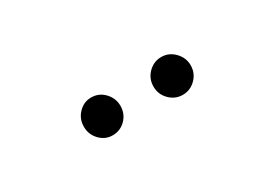

<svg xmlns="http://www.w3.org/2000/svg" viewBox="-8 -1115 755 528"><g transform="rotate(-30 369.5 -851.0)"><path d="M480 -791Q456 -791 438.5 -808.5Q421 -826 421 -851Q421 -876 438.5 -893.5Q456 -911 480 -911Q504 -911 521.5 -893Q539 -875 539 -851Q539 -826 521.5 -808.5Q504 -791 480 -791ZM257 -791Q234 -791 217 -808.5Q200 -826 200 -851Q200 -876 217 -893.5Q234 -911 257 -911Q282 -911 299 -893Q316 -875 316 -851Q316 -826 299 -808.5Q282 -791 257 -791Z"/></g></svg>

Font: Zen Old Mincho Black
Style: Regular
Weight: 900
Designer: Yoshimichi Ohira
Foundry: Positype
Version: Version 1.001